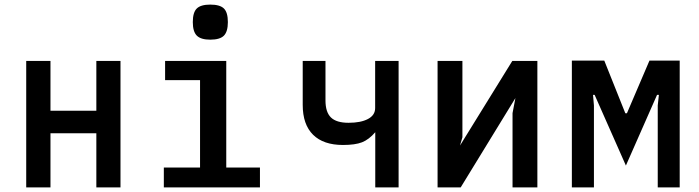

<svg xmlns="http://www.w3.org/2000/svg" viewBox="-20 -815 3040 835"><path d="M94 -550H199.5V-333.5H399V-550H504V0H399V-235.5H199.5V0H94Z M698 -550H964V-86.5H1110.5V0H692.5V-86.5H850V-466.5H698ZM818.5 -719Q818.5 -761 835.8 -778Q853 -795 894.5 -795Q936.5 -795 953.8 -778Q971 -761 971 -719Q971 -677.5 953.8 -660Q936.5 -642.5 894.5 -642.5Q853.5 -642.5 836 -660Q818.5 -677.5 818.5 -719Z M1612 -240Q1584.5 -208 1554.5 -196.2Q1524.5 -184.5 1471.5 -184.5Q1386.5 -184.5 1341.5 -229Q1296.5 -273.5 1296.5 -359V-550H1395.5V-378Q1395.5 -327.5 1419.2 -304.2Q1443 -281 1496 -281Q1549 -281 1580.2 -297.5Q1611.5 -314 1611.5 -345V-550H1713.5V0H1612Z M1883 -550H1991V-218L1980.5 -182L2208 -550H2317V0H2209V-323L2221.5 -388.5L1983.5 0H1883Z M2467 -551.5H2608L2699.5 -322.5H2706.5L2804.5 -551.5H2936V0H2840.5V-356.5L2845.5 -402.5H2837.5L2702 -95L2566 -402.5H2559L2563 -356.5V0H2467Z"/></svg>

Font: JuliaMono SemiBold
Style: Regular
Weight: 600
Monospace: yes
Designer: cormullion
Foundry: corm
Version: Version 0.055; ttfautohint (v1.8.4)